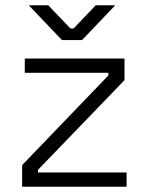

<svg xmlns="http://www.w3.org/2000/svg" viewBox="-20 -708 562 728"><path d="M64 0V-82L391 -422V-432H74V-486H452V-404L124 -64V-54H460V0ZM215 -556 89 -688H163L247 -600H259L343 -688H417L291 -556Z"/></svg>

Font: Space Grotesk Light Light
Style: Regular
Weight: 300
Version: Version 2.000